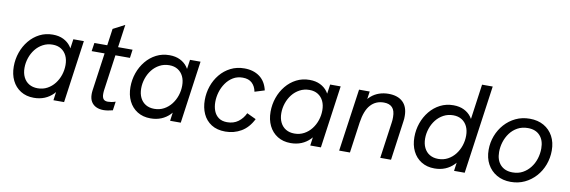

<svg xmlns="http://www.w3.org/2000/svg" viewBox="-52 -1090 4425 1491"><g transform="rotate(10 2161.0 -344.5)"><path d="M242 8Q182 8 138 -19.5Q94 -47 70.5 -95Q47 -143 47 -205Q47 -263 65.5 -316Q84 -369 118.5 -411Q153 -453 200 -477Q247 -501 304 -501Q352 -501 387.5 -483.5Q423 -466 445 -436Q467 -406 472 -367L445 -346L466 -493H549L480 0H396L416 -147L441 -125Q422 -82 393 -52.5Q364 -23 326 -7.5Q288 8 242 8ZM258 -70Q300 -70 334 -88.5Q368 -107 392 -138Q416 -169 428.5 -207Q441 -245 441 -285Q441 -327 426 -358Q411 -389 383 -406.5Q355 -424 316 -424Q274 -424 239.5 -405.5Q205 -387 181 -356.5Q157 -326 144 -287.5Q131 -249 131 -209Q131 -167 146.5 -135.5Q162 -104 190.5 -87Q219 -70 258 -70Z M791 8Q759 8 734 -3.5Q709 -15 694.5 -38.5Q680 -62 680 -99Q680 -106 680.5 -113.5Q681 -121 682 -128L752 -625L844 -673L770 -146Q769 -139 768.5 -131.5Q768 -124 768 -116Q768 -89 778.5 -75.5Q789 -62 814 -62Q826 -62 841.5 -64.5Q857 -67 874 -73L864 -3Q845 2 826 5Q807 8 791 8ZM622 -427 632 -493H933L924 -427Z M1162 8Q1102 8 1058 -19.5Q1014 -47 990.5 -95Q967 -143 967 -205Q967 -263 985.5 -316Q1004 -369 1038.5 -411Q1073 -453 1120 -477Q1167 -501 1224 -501Q1272 -501 1307.5 -483.5Q1343 -466 1365 -436Q1387 -406 1392 -367L1365 -346L1386 -493H1469L1400 0H1316L1336 -147L1361 -125Q1342 -82 1313 -52.5Q1284 -23 1246 -7.5Q1208 8 1162 8ZM1178 -70Q1220 -70 1254 -88.5Q1288 -107 1312 -138Q1336 -169 1348.5 -207Q1361 -245 1361 -285Q1361 -327 1346 -358Q1331 -389 1303 -406.5Q1275 -424 1236 -424Q1194 -424 1159.5 -405.5Q1125 -387 1101 -356.5Q1077 -326 1064 -287.5Q1051 -249 1051 -209Q1051 -167 1066.5 -135.5Q1082 -104 1110.5 -87Q1139 -70 1178 -70Z M1752 8Q1686 8 1641.5 -20.5Q1597 -49 1575 -97.5Q1553 -146 1553 -206Q1553 -263 1571 -315.5Q1589 -368 1623.5 -410Q1658 -452 1706.5 -476.5Q1755 -501 1815 -501Q1886 -501 1934.5 -465.5Q1983 -430 1999 -360L1922 -336Q1914 -378 1887.5 -403Q1861 -428 1814 -428Q1771 -428 1738 -408Q1705 -388 1682 -355Q1659 -322 1647.5 -283Q1636 -244 1636 -205Q1636 -167 1648 -135.5Q1660 -104 1686 -85Q1712 -66 1753 -66Q1804 -66 1840 -92.5Q1876 -119 1896 -162L1968 -128Q1933 -58 1876.5 -25Q1820 8 1752 8Z M2267 8Q2207 8 2163 -19.5Q2119 -47 2095.5 -95Q2072 -143 2072 -205Q2072 -263 2090.5 -316Q2109 -369 2143.5 -411Q2178 -453 2225 -477Q2272 -501 2329 -501Q2377 -501 2412.5 -483.5Q2448 -466 2470 -436Q2492 -406 2497 -367L2470 -346L2491 -493H2574L2505 0H2421L2441 -147L2466 -125Q2447 -82 2418 -52.5Q2389 -23 2351 -7.5Q2313 8 2267 8ZM2283 -70Q2325 -70 2359 -88.5Q2393 -107 2417 -138Q2441 -169 2453.5 -207Q2466 -245 2466 -285Q2466 -327 2451 -358Q2436 -389 2408 -406.5Q2380 -424 2341 -424Q2299 -424 2264.5 -405.5Q2230 -387 2206 -356.5Q2182 -326 2169 -287.5Q2156 -249 2156 -209Q2156 -167 2171.5 -135.5Q2187 -104 2215.5 -87Q2244 -70 2283 -70Z M2649 0 2719 -493H2803L2788 -388L2767 -390Q2786 -428 2814 -452.5Q2842 -477 2877 -489Q2912 -501 2951 -501Q3024 -501 3064 -463Q3104 -425 3104 -352Q3104 -341 3103.5 -331Q3103 -321 3101 -310L3058 0H2973L3013 -284Q3015 -296 3015.5 -306Q3016 -316 3016 -329Q3016 -380 2993.5 -404Q2971 -428 2927 -428Q2863 -428 2822.5 -383Q2782 -338 2768 -243L2734 0Z M3401 8Q3341 8 3297 -19.5Q3253 -47 3229.5 -95Q3206 -143 3206 -205Q3206 -263 3224.5 -316Q3243 -369 3277.5 -411Q3312 -453 3359 -477Q3406 -501 3463 -501Q3511 -501 3546.5 -483.5Q3582 -466 3604 -436Q3626 -406 3631 -367L3604 -346L3653 -697H3737L3639 0H3555L3575 -147L3600 -125Q3581 -82 3552 -52.5Q3523 -23 3485 -7.5Q3447 8 3401 8ZM3417 -70Q3459 -70 3493 -88.5Q3527 -107 3551 -138Q3575 -169 3587.5 -207Q3600 -245 3600 -285Q3600 -327 3585 -358Q3570 -389 3542 -406.5Q3514 -424 3475 -424Q3433 -424 3398.5 -405.5Q3364 -387 3340 -356.5Q3316 -326 3303 -287.5Q3290 -249 3290 -209Q3290 -167 3305.5 -135.5Q3321 -104 3349.5 -87Q3378 -70 3417 -70Z M4002 8Q3939 8 3891.5 -19.5Q3844 -47 3817.5 -95.5Q3791 -144 3791 -208Q3791 -266 3811 -318.5Q3831 -371 3867.5 -412Q3904 -453 3954 -477Q4004 -501 4065 -501Q4129 -501 4176 -474Q4223 -447 4249 -399Q4275 -351 4275 -287Q4275 -228 4255 -174.5Q4235 -121 4198 -80Q4161 -39 4111.5 -15.5Q4062 8 4002 8ZM4004 -67Q4049 -67 4083.5 -86Q4118 -105 4142.5 -136.5Q4167 -168 4179.5 -207.5Q4192 -247 4192 -289Q4192 -353 4158 -390Q4124 -427 4063 -427Q4017 -427 3981.5 -407.5Q3946 -388 3922 -355.5Q3898 -323 3886 -284Q3874 -245 3874 -205Q3874 -141 3908.5 -104Q3943 -67 4004 -67Z"/></g></svg>

Font: Hanken Grotesk
Style: Italic
Weight: 400
Italic angle: -8°
Designer: Alfredo Marco Pradil
Foundry: Hanken Design Co.
Version: Version 3.013